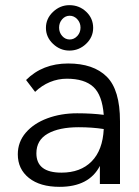

<svg xmlns="http://www.w3.org/2000/svg" viewBox="-20 -713 540 744"><path d="M445 -243V0H367V-70Q325 11 211 11Q135 11 92 -23.5Q49 -58 49 -115Q49 -163 80 -199Q111 -235 163.5 -254.5Q216 -274 279 -274Q336 -274 382 -268Q376 -345 341.5 -376.5Q307 -408 239 -408Q205 -408 173.5 -395Q142 -382 116 -357L81 -403Q145 -467 244 -467Q342 -467 393.5 -416Q445 -365 445 -243ZM382 -213Q337 -220 285 -220Q209 -220 165 -195Q121 -170 121 -119Q121 -44 218 -44Q292 -44 335 -87.5Q378 -131 382 -213ZM158 -605Q158 -641 185.5 -667Q213 -693 249 -693Q287 -693 314 -667.5Q341 -642 341 -605Q341 -569 313.5 -543Q286 -517 249 -517Q213 -517 185.5 -543Q158 -569 158 -605ZM292 -606Q292 -625 279.5 -638.5Q267 -652 250 -652Q233 -652 221 -638.5Q209 -625 209 -606Q209 -587 221 -573.5Q233 -560 250 -560Q267 -560 279.5 -573.5Q292 -587 292 -606Z"/></svg>

Font: Vazir Code FD
Style: Code-FD
Weight: 400
Foundry: DejaVu fonts team - Redesigned by Saber Rastikerdar
Version: Version 1.1.2